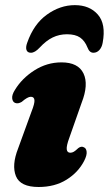

<svg xmlns="http://www.w3.org/2000/svg" viewBox="-20 -716 424 748"><path d="M254 -121Q261 -121 267.5 -124.8Q274 -128.5 285 -139Q297 -148 307 -142Q316 -138.5 317.5 -124.8Q319 -111 308 -89.5Q285 -44.5 239.2 -16Q193.5 12.5 130.5 12.5Q59 12.5 42 -30Q25 -72.5 50.5 -137.5L102.5 -280.5Q115.5 -313 114.2 -326Q113 -339 100 -339Q87.5 -339 64.5 -319Q50 -310.5 39 -315Q29 -319 27.5 -332.8Q26 -346.5 38 -365.5Q65.5 -411 114.2 -442Q163 -473 219.5 -473Q284.5 -473 305.2 -430Q326 -387 298 -315.5L250 -179Q238.5 -148 240 -134.5Q241.5 -121 254 -121ZM241 -582.5Q211 -582.5 185.5 -570.2Q160 -558 134.5 -530.5Q116 -510.5 100.5 -510.5Q87 -510.5 83.2 -521.2Q79.5 -532 86 -549.5Q111.5 -622.5 163 -659.2Q214.5 -696 271.5 -696Q329 -696 361.2 -659.2Q393.5 -622.5 380 -549.5Q377 -532 367.2 -521.2Q357.5 -510.5 344 -510.5Q328.5 -510.5 321 -530.5Q310.5 -557 292 -569.8Q273.5 -582.5 241 -582.5Z"/></svg>

Font: Fraunces 72pt S050 Black
Style: Italic
Weight: 900
Italic angle: -16°
Version: Version 1.000; ttfautohint (v1.8.3)